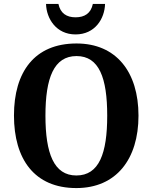

<svg xmlns="http://www.w3.org/2000/svg" viewBox="-20 -946 776 976"><path d="M364 -771C463 -771 512 -851 514 -926H452C442 -878 410 -858 364 -858C319 -858 287 -878 277 -926H214C216 -851 266 -771 364 -771ZM368 10C571 10 684 -137 684 -358C684 -580 571 -725 369 -725C155 -725 51 -580 51 -359C51 -137 155 10 368 10ZM368 -54C254 -54 211 -166 211 -358C211 -550 254 -661 369 -661C484 -661 525 -550 525 -358C525 -166 484 -54 368 -54Z"/></svg>

Font: Noto Serif SemiCondensed
Style: Bold
Weight: 700
Width: 4
Designer: Monotype Design Team
Foundry: Monotype Imaging Inc.
Version: Version 2.015